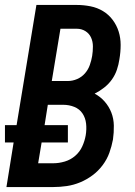

<svg xmlns="http://www.w3.org/2000/svg" viewBox="-23 -755 543 775"><path d="M3 0 32 -180H-3V-250H44L124 -735H287Q315 -735 342.5 -729.5Q370 -724 393 -710Q416 -696 432 -674.5Q448 -653 456 -627.5Q464 -602 464 -573.5Q464 -545 459 -516Q456 -495 449 -474Q442 -453 429 -434.5Q416 -416 397.5 -401.5Q379 -387 359 -377Q382 -365 399.5 -345Q417 -325 426.5 -300.5Q436 -276 436.5 -248Q437 -220 433 -192Q428 -165 418.5 -138.5Q409 -112 391.5 -88.5Q374 -65 350.5 -47.5Q327 -30 300.5 -19Q274 -8 246.5 -4Q219 0 192 0ZM186 -428H251Q270 -428 288.5 -436Q307 -444 320 -459Q333 -474 339.5 -492.5Q346 -511 349 -529Q352 -548 352 -567.5Q352 -587 344.5 -603.5Q337 -620 321.5 -629.5Q306 -639 287 -639H221ZM131 -96H192Q215 -96 238.5 -103Q262 -110 280.5 -126Q299 -142 309 -164Q319 -186 323 -209Q327 -233 324.5 -256Q322 -279 310 -297Q298 -315 277 -323.5Q256 -332 232 -332H170L157 -250H251V-180H145Z"/></svg>

Font: Iosevka SS04
Style: Bold Italic
Weight: 700
Italic angle: -9°
Monospace: yes
Designer: Belleve Invis
Foundry: Belleve Invis
Version: Version 19.0.0; ttfautohint (v1.8.4)